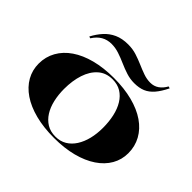

<svg xmlns="http://www.w3.org/2000/svg" viewBox="-162 -955 1199 1199"><g transform="rotate(45 437.0 -355.5)"><path d="M437 -515Q528 -515 601.5 -496Q675 -477 726.5 -441.5Q778 -406 805.5 -356Q833 -306 833 -246Q833 -189 805.5 -141Q778 -93 726 -58Q674 -23 601 -4Q528 15 437 15Q345 15 271.5 -4Q198 -23 146.5 -58Q95 -93 68 -141Q41 -189 41 -246Q41 -306 69 -356Q97 -406 149 -441.5Q201 -477 274 -496Q347 -515 437 -515ZM437 -503Q380 -503 341.5 -469Q303 -435 284 -377Q265 -319 265 -246Q265 -195 275.5 -149.5Q286 -104 307.5 -70Q329 -36 361 -16.5Q393 3 437 3Q479 3 511 -16Q543 -35 565 -69.5Q587 -104 598 -149Q609 -194 609 -246Q609 -300 598.5 -347Q588 -394 566.5 -429Q545 -464 513 -483.5Q481 -503 437 -503ZM549 -581Q513 -581 478.5 -592Q444 -603 410.5 -618Q377 -633 343.5 -644Q310 -655 277 -655Q239 -655 209.5 -638Q180 -621 157 -585L145 -589Q166 -629 194 -660Q222 -691 260.5 -708.5Q299 -726 352 -726Q392 -726 426.5 -715Q461 -704 493 -690Q525 -676 556 -665Q587 -654 618 -654Q650 -654 674.5 -671Q699 -688 716 -719L729 -715Q705 -666 679.5 -636.5Q654 -607 623 -594Q592 -581 549 -581Z"/></g></svg>

Font: Kalnia SemiExpanded Medium
Style: Regular
Weight: 500
Width: 6
Designer: Frida Medrano
Foundry: Frida Medrano
Version: Version 1.105